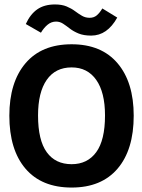

<svg xmlns="http://www.w3.org/2000/svg" viewBox="-20 -831 640 863"><path d="M302 12Q167 12 94.5 -73Q22 -158 22 -311Q22 -461 94.5 -546.5Q167 -632 302 -632Q436 -632 508.5 -546.5Q581 -461 581 -311Q581 -158 508.5 -73Q436 12 302 12ZM302 -93Q373 -93 412.5 -147Q452 -201 452 -312Q452 -416 412.5 -472Q373 -528 302 -528Q229 -528 190 -472Q151 -416 151 -312Q151 -201 190 -147Q229 -93 302 -93ZM440 -793 507 -752Q462 -671 390 -671Q356 -671 333 -680.5Q310 -690 294 -702.5Q278 -715 263.5 -724.5Q249 -734 232 -734Q211 -734 194 -720Q177 -706 164 -684L96 -723Q116 -767 147.5 -789Q179 -811 227 -811Q258 -811 279.5 -802Q301 -793 317 -781Q333 -769 348.5 -760Q364 -751 383 -751Q402 -751 415 -762Q428 -773 440 -793Z"/></svg>

Font: Inconsolata Expanded ExtraBold
Style: Regular
Weight: 800
Width: 7
Monospace: yes
Designer: Raph Levien, Cyreal, Brenton Simpson
Foundry: Raph Levien, Cyreal, Google
Version: Version 3.001; ttfautohint (v1.8.2.53-6de2)